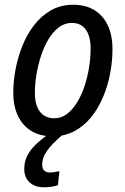

<svg xmlns="http://www.w3.org/2000/svg" viewBox="-20 -567 530 811"><path d="M202.1 8.8Q150.4 8.8 113.3 -13.2Q76.2 -35.2 56.2 -76.7Q36.1 -118.2 36.1 -176.3Q36.1 -223.1 45.7 -274.2Q55.2 -325.2 74.7 -373.8Q94.2 -422.4 124.5 -461.4Q154.8 -500.5 195.8 -523.7Q236.8 -546.9 289.6 -546.9Q341.3 -546.9 378.4 -524.4Q415.5 -502 435.3 -460Q455.1 -418 455.1 -358.9Q455.1 -309.1 445.3 -257.1Q435.5 -205.1 415.5 -157.5Q395.5 -109.9 365.2 -72.3Q335 -34.7 294.2 -12.9Q253.4 8.8 202.1 8.8ZM210 -67.4Q237.8 -67.4 261.2 -84.5Q284.7 -101.6 303.5 -131.1Q322.3 -160.6 335.4 -198.5Q348.6 -236.3 355.7 -278.8Q362.8 -321.3 362.8 -363.3Q362.8 -393.6 354.7 -417.7Q346.7 -441.9 329.1 -456.1Q311.5 -470.2 283.2 -470.2Q252.9 -470.2 228.3 -451.4Q203.6 -432.6 184.8 -401.4Q166 -370.1 153.3 -331.3Q140.6 -292.5 134 -252Q127.4 -211.4 127.4 -174.8Q127.4 -123 148.7 -95.2Q169.9 -67.4 210 -67.4ZM166.5 224.1Q127.4 224.1 105 203.4Q82.5 182.6 82.5 146.5Q82.5 116.2 95 91.3Q107.4 66.4 130.6 43.9Q153.8 21.5 186 -0.5L246.6 0Q221.7 21.5 201.7 42.2Q181.6 63 169.9 84.2Q158.2 105.5 158.2 128.9Q158.2 145 166.7 153.3Q175.3 161.6 190.4 161.6Q200.2 161.6 210.4 159.9Q220.7 158.2 231 156.2L224.6 215.3Q211.4 219.7 196.8 221.9Q182.1 224.1 166.5 224.1Z"/></svg>

Font: Open Sans SemiCondensed Medium
Style: Italic
Weight: 500
Width: 4
Italic angle: -12°
Designer: Monotype Design Team
Foundry: Monotype Imaging Inc.
Version: Version 3.000